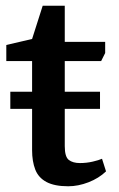

<svg xmlns="http://www.w3.org/2000/svg" viewBox="-20 -643 414 670"><path d="M16 -263V-323H329V-263ZM218 7Q170 7 142 -8Q114 -23 103 -51.5Q92 -80 92 -119V-430H2V-486L92 -507L129 -623H206V-497H347V-458L333 -430H206V-133Q206 -96 220 -85Q234 -74 259 -74Q282 -74 303.5 -79Q325 -84 336 -89L350 -45Q325 -21 289 -7Q253 7 218 7Z"/></svg>

Font: Faustina Light SemiBold
Style: Regular
Weight: 600
Version: Version 1.200